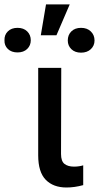

<svg xmlns="http://www.w3.org/2000/svg" viewBox="-107 -835 444 862"><path d="M168 -530.3 167 -143.6Q167 -111.3 182.6 -99.1Q198.2 -86.9 225.6 -86.9Q236.8 -86.9 248 -88.6Q259.3 -90.3 266.6 -92.8V-3.9Q228 6.8 191.4 6.8Q132.3 6.8 98.4 -27.8Q64.5 -62.5 64.5 -137.7V-530.3ZM99.6 -815.4H206.1L146.5 -676.8H76.2ZM-28.3 -710Q-1 -710 15.1 -694.1Q31.2 -678.2 31.2 -654.3Q31.2 -630.9 15.1 -615.2Q-1 -599.6 -28.3 -599.6Q-55.7 -599.6 -71.8 -615.2Q-87.9 -630.9 -86.9 -654.3Q-87.9 -678.2 -71.8 -694.1Q-55.7 -710 -28.3 -710ZM256.8 -710Q284.2 -710 300.8 -693.8Q317.4 -677.7 317.4 -653.3Q317.4 -629.9 300.8 -614.3Q284.2 -598.6 256.8 -598.6Q229.5 -598.6 213.4 -614.3Q197.3 -629.9 197.3 -653.3Q197.3 -678.2 213.4 -694.1Q229.5 -710 256.8 -710Z"/></svg>

Font: Pretendard Std Medium
Style: Regular
Weight: 500
Designer: Base glyphs from Inter by Rasmus Andersson; Hangeul glyphs from Noto Sans CJK(Source Han Sans) by Jang Soo-young and Kan
Foundry: Kil Hyung-jin
Version: Version 1.309